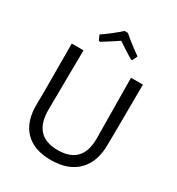

<svg xmlns="http://www.w3.org/2000/svg" viewBox="-202 -984 1029 1117"><g transform="rotate(30 313.0 -425.5)"><path d="M305 -858C272.3 -828 233.7 -797.7 189 -767L205 -733H215C257 -759 291 -781 317 -799C348.3 -777.7 382.7 -755.7 420 -733H429L445 -767C397 -801 358 -831.3 328 -858ZM551 -243 552 -315 554 -641H474L478 -234C478 -120 423.3 -63 314 -63C204 -63 149.7 -123.3 151 -244L155 -641H76L77 -321L76 -234C74.7 -156.7 94 -97.2 134 -55.5C174 -13.8 232 7 308 7C386.7 7 447.2 -14.8 489.5 -58.5C531.8 -102.2 552.3 -163.7 551 -243Z"/></g></svg>

Font: Alegreya Sans
Style: Regular
Weight: 400
Designer: Juan Pablo del Peral
Foundry: Huerta Tipografica
Version: Version 1.000;PS 001.000;hotconv 1.0.70;makeotf.lib2.5.58329